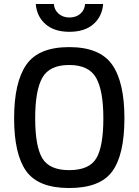

<svg xmlns="http://www.w3.org/2000/svg" viewBox="-20 -935 697 966"><path d="M328 -79Q429 -79 464.5 -138.5Q500 -198 500 -340Q500 -479 463.5 -543.5Q427 -608 328 -608Q229 -608 193 -544Q157 -480 157 -340Q157 -200 192.5 -139.5Q228 -79 328 -79ZM328 11Q173 11 112 -74Q51 -159 51 -340Q51 -521 112.5 -609.5Q174 -698 328 -698Q482 -698 544 -610Q606 -522 606 -340Q606 -157 545 -73Q484 11 328 11ZM160 -915H251Q253 -885 275 -866Q297 -847 329 -847Q363 -847 384.5 -866Q406 -885 408 -915H499Q494 -852 450 -813.5Q406 -775 329 -775Q253 -775 209 -813.5Q165 -852 160 -915Z"/></svg>

Font: TitilliumText
Style: Medium
Weight: 500
Designer: Accademia di Belle Arti di Urbino and others
Foundry: Accademia di Belle Arti di Urbino and others.
Version: Version 60.001